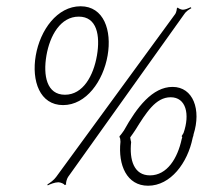

<svg xmlns="http://www.w3.org/2000/svg" viewBox="-20 -581 646 612"><path d="M361 -147V-143C363 -144 364 -132 364 -129C356 -55 384 11 452 11C524 11 578 -62 594 -141L595 -145C596 -145 597 -153 597 -153C622 -231 596 -304 530 -304C466 -304 416 -239 375 -165C373 -162 363 -148 361 -147ZM131 7 132 10C140 6 155 0 166 0C173 0 185 5 186 9L191 7C189 3 193 -11 197 -17L568 -537C573 -545 583 -551 590 -555L588 -558C581 -555 571 -550 563 -550C558 -550 548 -554 547 -557L544 -555C544 -552 542 -542 539 -537L159 -17C152 -7 139 2 131 7ZM128 -404C139 -468 173 -528 231 -528C289 -528 300 -468 289 -404C278 -340 245 -279 187 -279C129 -279 117 -340 128 -404ZM94 -404C80 -323 107 -246 181 -246C255 -246 309 -323 323 -404C337 -484 311 -561 237 -561C162 -561 108 -485 94 -404ZM395 -143C399 -148 409 -163 411 -166C446 -222 476 -271 524 -271C573 -271 586 -217 565 -157C565 -156 559 -148 559 -147L561 -144C561 -144 559 -138 559 -137C546 -77 513 -22 458 -22C407 -22 392 -71 398 -128C397 -130 396 -138 395 -143Z"/></svg>

Font: Armata Saber
Style: RgIta
Weight: 400
Designer: Jasper
Foundry: Cannot Into Space Fonts
Version: Version 0.970